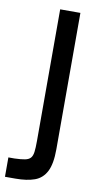

<svg xmlns="http://www.w3.org/2000/svg" viewBox="-95 -674 450 888"><g transform="rotate(10 130.0 -230.5)"><path d="M-4 173V82H25Q56 81 73.5 77.5Q91 74 99.5 64.5Q108 55 110.5 36Q113 17 113 -16V-204H208V6Q208 75 189.5 111Q171 147 135 160Q99 173 45 173ZM113 -192V-634H208V-192Z"/></g></svg>

Font: Matangi SemiBold
Style: Regular
Weight: 600
Designer: Prashant Pant
Foundry: The Graphic Ant
Version: Version 3.002